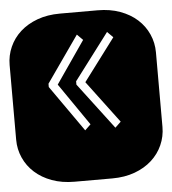

<svg xmlns="http://www.w3.org/2000/svg" viewBox="-52 -715 681 761"><g transform="rotate(-5 289.0 -334.5)"><path d="M394 -199.2 417 -221.2 291 -389.2 417 -557.1 394 -580.1 254.9 -396V-382.8ZM273.9 -199.2 296.9 -221.2 181.2 -389.2 296.9 -557.1 273.9 -580.1 145 -396V-382.8ZM364.3 -668.9Q413.6 -668.9 453.6 -654.3Q493.7 -639.6 521.7 -614.3Q549.8 -588.9 564.9 -554.9Q580.1 -521 580.1 -482.9V-186Q580.1 -147.9 564.9 -114Q549.8 -80.1 521.7 -54.7Q493.7 -29.3 453.6 -14.6Q413.6 0 364.3 0H213.9Q164.6 0 124.5 -14.6Q84.5 -29.3 56.4 -54.7Q28.3 -80.1 13.2 -114Q-2 -147.9 -2 -186V-482.9Q-2 -521 13.2 -554.9Q28.3 -588.9 56.4 -614.3Q84.5 -639.6 124.5 -654.3Q164.6 -668.9 213.9 -668.9Z"/></g></svg>

Font: Monofett
Style: Regular
Weight: 400
Designer: vernon adams
Foundry: vernon adams
Version: Version 1.000